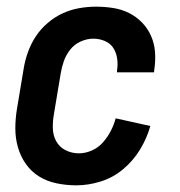

<svg xmlns="http://www.w3.org/2000/svg" viewBox="-20 -548 540 576"><path d="M209 8Q179 8 150 2Q121 -4 97.5 -18.5Q74 -33 58 -55.5Q42 -78 34 -105.5Q26 -133 26 -162.5Q26 -192 31 -222L51 -342Q55 -367 64 -392Q73 -417 87.5 -439Q102 -461 123 -479Q144 -497 168 -508Q192 -519 217.5 -523.5Q243 -528 268 -528Q294 -528 319.5 -524Q345 -520 367 -509Q389 -498 406 -480.5Q423 -463 433 -440.5Q443 -418 445 -392.5Q447 -367 443 -340L442 -331H331V-336Q334 -354 331.5 -372Q329 -390 320 -404Q311 -418 294.5 -425Q278 -432 260 -432Q241 -432 222 -423.5Q203 -415 190.5 -399Q178 -383 171.5 -364.5Q165 -346 162 -327L142 -207Q138 -185 138.5 -163.5Q139 -142 148.5 -124.5Q158 -107 176.5 -97.5Q195 -88 217 -88Q236 -88 255.5 -96.5Q275 -105 289 -121Q303 -137 312.5 -155.5Q322 -174 327 -193L431 -170Q421 -134 400.5 -100Q380 -66 349.5 -40.5Q319 -15 282 -3.5Q245 8 209 8Z"/></svg>

Font: Iosevka Term Curly
Style: Bold Italic
Weight: 700
Italic angle: -9°
Designer: Belleve Invis
Foundry: Belleve Invis
Version: Version 32.3.0